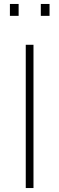

<svg xmlns="http://www.w3.org/2000/svg" viewBox="-20 -949 299 969"><path d="M149 -723V0H110V-723ZM186 -929H230V-869H186ZM30 -929H74V-869H30Z"/></svg>

Font: Public Sans VF
Style: Regular
Weight: 400
Designer: Pablo Impallari, Rodrigo Fuenzalida (Modified by Dan O. Williams and USWDS)
Version: Version 1.003